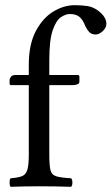

<svg xmlns="http://www.w3.org/2000/svg" viewBox="-20 -718 430 740"><path d="M170 -122Q170 -81 174.5 -62.5Q179 -44 197 -38.5Q215 -33 254 -31Q259 -26 259 -14Q259 -3 254 2Q228 1 194.5 0.5Q161 0 131 0Q101 0 74 0.5Q47 1 21 2Q17 -2 17 -14Q17 -27 21 -31Q48 -33 63.5 -38.5Q79 -44 85 -62.5Q91 -81 91 -122V-390H22Q17 -390 17 -396V-409Q17 -415 22 -422Q27 -429 40 -429H91V-469Q91 -547 118 -598Q145 -649 185.5 -673.5Q226 -698 268 -698Q297 -698 318 -694.5Q339 -691 358 -677Q390 -653 390 -626Q390 -611 376 -598Q362 -585 349 -585Q333 -585 324 -594.5Q315 -604 309 -617Q299 -643 285.5 -653.5Q272 -664 249 -664Q233 -664 214.5 -651.5Q196 -639 183 -601Q170 -563 170 -486V-429H278Q286 -429 286 -423V-403Q286 -396 278 -393Q270 -390 263 -390H170Z"/></svg>

Font: Triodion
Style: Regular
Weight: 400
Version: Version 1.201; ttfautohint (v1.8.4.7-5d5b)